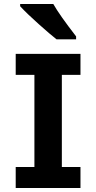

<svg xmlns="http://www.w3.org/2000/svg" viewBox="-20 -947 481 967"><path d="M385.3 0H59.1V-106H153.3V-569.8H59.1V-675.8H385.3V-569.8H291.5V-106H385.3ZM363.3 -749H264.6Q233.9 -772.9 174.3 -826.2Q114.7 -879.4 81.5 -915.5V-926.8H248.5Q279.3 -872.1 363.3 -763.7Z"/></svg>

Font: Cadman
Style: Bold
Weight: 700
Designer: Paul James MIller
Foundry: High-Logic / Made with FontCreator
Version: Version 2.114;March 28, 2021;FontCreator 13.0.0.2683 64-bit